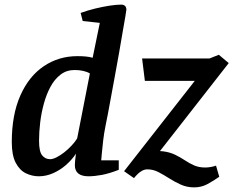

<svg xmlns="http://www.w3.org/2000/svg" viewBox="-20 -754 1010 831"><path d="M148 9Q119 9 92 -4Q65 -17 48 -49.5Q31 -82 31 -139Q31 -257 68 -340.5Q105 -424 169.5 -467.5Q234 -511 315 -511Q335 -511 351 -509.5Q367 -508 381 -504L412 -655L338 -663L329 -698Q359 -709 392 -717Q425 -725 454.5 -729.5Q484 -734 504 -734Q516 -734 521.5 -728Q527 -722 527 -712Q527 -708 522.5 -682.5Q518 -657 511 -616.5Q504 -576 495.5 -526Q487 -476 476.5 -421Q466 -366 456.5 -312.5Q447 -259 437 -211Q430 -176 426.5 -145.5Q423 -115 421 -93Q419 -71 418 -60H494V-19Q453 -3 421 3Q389 9 363 9Q334 9 319 -3Q304 -15 304 -39Q304 -45 305 -57Q306 -69 307.5 -79Q309 -89 309 -89Q290 -61 264.5 -39Q239 -17 209 -4Q179 9 148 9ZM197 -65Q209 -65 225.5 -73.5Q242 -82 258.5 -95Q275 -108 290 -124Q305 -140 314 -155L369 -436Q358 -443 340.5 -447Q323 -451 303 -451Q268 -451 242 -431Q216 -411 198.5 -378.5Q181 -346 170 -306Q159 -266 154 -224.5Q149 -183 149 -145Q149 -98 162.5 -81.5Q176 -65 197 -65ZM820 57Q789 57 762.5 45Q736 33 712.5 18Q689 3 666 -9Q643 -21 618 -21Q606 -21 595 -15Q584 -9 575 0Q566 9 560 17L517 -13L823 -404H607L595 -501H887L927 -517L970 -481L641 -60L616 -94Q657 -103 686.5 -99Q716 -95 738.5 -84Q761 -73 780.5 -60Q800 -47 820.5 -38Q841 -29 868 -29Q879 -29 891 -31Q903 -33 915 -37L929 11Q905 28 878.5 42.5Q852 57 820 57Z"/></svg>

Font: Manuale SemiBold
Style: Italic
Weight: 600
Italic angle: -11°
Designer: Eduardo Tunni / Pablo Cosgaya
Foundry: Eduardo Tunni / Pablo Cosgaya
Version: Version 1.002